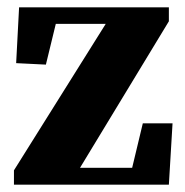

<svg xmlns="http://www.w3.org/2000/svg" viewBox="-20 -503 504 523"><path d="M18 0V-39L268 -438H132L105 -327L24 -331L32 -483H440V-445L198 -46H340L369 -167H450L440 0Z"/></svg>

Font: Source Serif Pro
Style: Bold
Weight: 700
Designer: Frank Grießhammer
Foundry: Adobe Systems Incorporated
Version: Version 3.001;hotconv 1.0.111;makeotfexe 2.5.65597